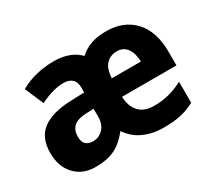

<svg xmlns="http://www.w3.org/2000/svg" viewBox="-113 -761 1074 972"><g transform="rotate(-30 424.0 -275.0)"><path d="M588 -559Q689 -559 749.5 -494.5Q810 -430 810 -309V-231H492Q494 -174 524 -142Q554 -110 611 -110Q654 -110 695.5 -120Q737 -130 780 -153V-30Q741 -9 699 0.5Q657 10 597 10Q535 10 483 -13Q431 -36 398 -85Q371 -51 343.5 -30.5Q316 -10 281.5 0Q247 10 198 10Q126 10 80.5 -37.5Q35 -85 35 -166Q35 -255 91 -297Q147 -339 253 -343L337 -346V-373Q337 -408 319 -424Q301 -440 269 -440Q237 -440 203 -430Q169 -420 132 -402L85 -511Q127 -535 177.5 -547.5Q228 -560 281 -560Q378 -560 431 -505Q460 -532 497.5 -545.5Q535 -559 588 -559ZM584 -444Q546 -444 521.5 -419Q497 -394 494 -338H664Q663 -386 642.5 -415Q622 -444 584 -444ZM294 -249Q241 -247 219 -226Q197 -205 197 -168Q197 -137 212 -123Q227 -109 253 -109Q288 -109 312.5 -134.5Q337 -160 337 -204V-251Z"/></g></svg>

Font: Noto Sans Malayalam SemiCondensed ExtraBold
Style: Regular
Weight: 800
Width: 4
Designer: Jelle Bosma - Monotype Design Team
Foundry: Monotype Imaging Inc.
Version: Version 2.104; ttfautohint (v1.8.4.7-5d5b)